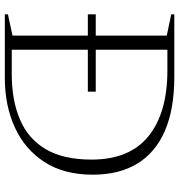

<svg xmlns="http://www.w3.org/2000/svg" viewBox="6 -730 725 776"><g transform="rotate(90 368.0 -342.5)"><path d="M38.5 -335.5V-367.5H351V-335.5ZM625.5 -350.5Q625.5 -504 531 -580.5Q436.5 -657 265.5 -657H138L144 -685H291.5Q421.5 -685 509.2 -647Q597 -609 641.8 -535.5Q686.5 -462 686.5 -355.5Q686.5 -239 635.2 -160Q584 -81 495.5 -40.5Q407 0 295.5 0H144L138 -28H280Q385.5 -28 463.2 -61Q541 -94 583.2 -165Q625.5 -236 625.5 -350.5ZM38.5 0V-12.5L124.5 -31V-654.5L38.5 -672.5V-685H181.5V0Z"/></g></svg>

Font: Newsreader 36pt Light
Style: Regular
Weight: 300
Designer: Hugues Gentile
Foundry: Production Type
Version: Version 1.003